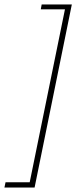

<svg xmlns="http://www.w3.org/2000/svg" viewBox="-27 -720 344 866"><path d="M-2 102H107L266 -678H157L161 -700H297L129 126H-7Z"/></svg>

Font: Trirong Thin
Style: Italic
Weight: 250
Italic angle: -12°
Designer: Katatrad Team
Foundry: CadsonDemak
Version: Version 1.001